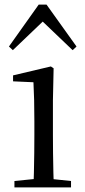

<svg xmlns="http://www.w3.org/2000/svg" viewBox="-20 -818 372 838"><path d="M43 0V-28L153 -39H184L290 -28V0ZM126 0Q127 -24 128 -65Q129 -106 129.5 -150.5Q130 -195 130 -229V-289Q130 -340 129 -381Q128 -422 126 -459L37 -463V-489L202 -528L214 -520L211 -380V-229Q211 -195 211.5 -150.5Q212 -106 213 -65Q214 -24 215 0ZM297 -599 139 -750H194L36 -599L19 -615L149 -798H183L314 -615Z"/></svg>

Font: Noto Serif JP ExtraLight
Style: Regular
Weight: 400
Version: Version 2.003-H1;hotconv 1.1.1;makeotfexe 2.6.0